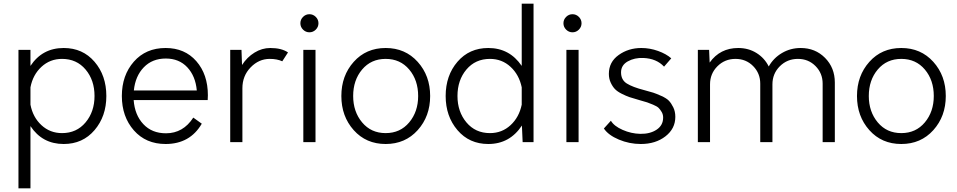

<svg xmlns="http://www.w3.org/2000/svg" viewBox="-20 -770 5185 1040"><path d="M325 -510Q428 -510 492 -435.5Q556 -361 556 -250Q556 -140 492 -65Q428 10 325 10Q209 10 145 -87V250H80V-500H145V-413Q209 -510 325 -510ZM316 -49Q395 -49 443.5 -107Q492 -165 492 -250Q492 -336 443.5 -393.5Q395 -451 316 -451Q251 -451 204.5 -408Q158 -365 145 -297V-203Q158 -135 204.5 -92Q251 -49 316 -49Z M1106 -254Q1106 -237 1105 -228H704Q710 -147 756.5 -97.5Q803 -48 879 -48Q972 -48 1027 -133L1073 -100Q1009 10 877 10Q770 10 705 -64Q640 -138 640 -250Q640 -362 705 -436Q770 -510 877 -510Q981 -510 1043.5 -438.5Q1106 -367 1106 -254ZM878 -453Q805 -453 759 -405.5Q713 -358 705 -280H1046Q1039 -358 994.5 -405.5Q950 -453 878 -453Z M1444 -510Q1505 -510 1540 -486L1509 -438Q1481 -451 1441 -451Q1382 -451 1337.5 -405Q1293 -359 1293 -292V0H1227V-500H1288L1291 -418Q1318 -460 1358.5 -485Q1399 -510 1444 -510Z M1690.5 -609.5Q1676 -595 1656 -595Q1636 -595 1621.5 -609.5Q1607 -624 1607 -644Q1607 -664 1621.5 -678.5Q1636 -693 1656 -693Q1676 -693 1690.5 -678.5Q1705 -664 1705 -644Q1705 -624 1690.5 -609.5ZM1623 0V-500H1689V0Z M2242.5 -65Q2175 10 2069 10Q1963 10 1896 -65Q1829 -140 1829 -250Q1829 -360 1896 -435Q1963 -510 2069 -510Q2175 -510 2242.5 -435Q2310 -360 2310 -250Q2310 -140 2242.5 -65ZM2245 -250Q2245 -336 2196.5 -393.5Q2148 -451 2069 -451Q1990 -451 1941.5 -393.5Q1893 -336 1893 -250Q1893 -165 1941.5 -107Q1990 -49 2069 -49Q2148 -49 2196.5 -107Q2245 -165 2245 -250Z M2806 -750H2870V0H2811L2807 -90Q2741 10 2625 10Q2522 10 2458 -65Q2394 -140 2394 -250Q2394 -361 2458 -435.5Q2522 -510 2625 -510Q2740 -510 2806 -413ZM2634 -49Q2699 -49 2745.5 -92Q2792 -135 2806 -203V-297Q2792 -365 2745.5 -408Q2699 -451 2634 -451Q2555 -451 2506.5 -393.5Q2458 -336 2458 -250Q2458 -165 2506.5 -107Q2555 -49 2634 -49Z M3115.5 -609.5Q3101 -595 3081 -595Q3061 -595 3046.5 -609.5Q3032 -624 3032 -644Q3032 -664 3046.5 -678.5Q3061 -693 3081 -693Q3101 -693 3115.5 -678.5Q3130 -664 3130 -644Q3130 -624 3115.5 -609.5ZM3048 0V-500H3114V0Z M3451 10Q3389 10 3332 -14Q3275 -38 3251 -74L3289 -116Q3306 -87 3352.5 -66.5Q3399 -46 3448 -45Q3501 -44 3536.5 -67.5Q3572 -91 3572 -133Q3572 -150 3564 -163.5Q3556 -177 3547.5 -185.5Q3539 -194 3517.5 -203Q3496 -212 3485.5 -215.5Q3475 -219 3446 -227Q3439 -229 3436 -230Q3407 -238 3389.5 -244Q3372 -250 3348 -262Q3324 -274 3311 -287.5Q3298 -301 3288 -322.5Q3278 -344 3278 -370Q3278 -434 3331 -472Q3384 -510 3454 -510Q3500 -510 3544.5 -494Q3589 -478 3616 -454L3577 -409Q3536 -453 3465 -456Q3417 -458 3380.5 -437.5Q3344 -417 3344 -378Q3344 -337 3375.5 -317.5Q3407 -298 3469 -282Q3503 -273 3518.5 -268Q3534 -263 3562 -250.5Q3590 -238 3603 -224.5Q3616 -211 3627 -188.5Q3638 -166 3638 -137Q3638 -73 3584.5 -31.5Q3531 10 3451 10Z M4317 -510Q4396 -510 4449 -456.5Q4502 -403 4502 -323V0H4436V-317Q4436 -373 4397.5 -412Q4359 -451 4302 -451Q4244 -451 4204 -411Q4164 -371 4164 -313V0H4098V-317Q4098 -373 4059.5 -412Q4021 -451 3964 -451Q3906 -451 3866 -411Q3826 -371 3826 -313V0H3760V-500H3821L3824 -431Q3880 -510 3979 -510Q4034 -510 4077.5 -483Q4121 -456 4144 -410Q4170 -456 4216 -483Q4262 -510 4317 -510Z M5035.5 -65Q4968 10 4862 10Q4756 10 4689 -65Q4622 -140 4622 -250Q4622 -360 4689 -435Q4756 -510 4862 -510Q4968 -510 5035.5 -435Q5103 -360 5103 -250Q5103 -140 5035.5 -65ZM5038 -250Q5038 -336 4989.5 -393.5Q4941 -451 4862 -451Q4783 -451 4734.5 -393.5Q4686 -336 4686 -250Q4686 -165 4734.5 -107Q4783 -49 4862 -49Q4941 -49 4989.5 -107Q5038 -165 5038 -250Z"/></svg>

Font: Orkney Light
Style: Regular
Weight: 300
Designer: Samuel Oakes and Alfredo Marco Pradil
Foundry: Alfredo Marco Pradil
Version: 1.0; ttfautohint (v1.5)